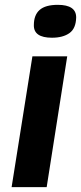

<svg xmlns="http://www.w3.org/2000/svg" viewBox="-20 -774 335 794"><path d="M219 -754Q295 -754 295 -702Q294 -656 267 -637Q240 -618 195 -618Q119 -618 120 -670Q120 -712 144 -733Q168 -754 219 -754ZM28 0 114 -541H258L173 0Z"/></svg>

Font: Georama Extended SemiBold
Style: Italic
Weight: 600
Width: 7
Italic angle: -9°
Designer: Jean-Baptiste Levee
Foundry: Production Type
Version: Version 1.000